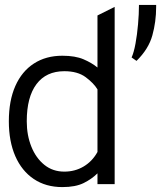

<svg xmlns="http://www.w3.org/2000/svg" viewBox="-20 -750 656 782"><path d="M234 12Q166.5 12 117.5 -21Q68.5 -54 42.2 -114.2Q16 -174.5 16 -256Q16 -340 42.5 -399.8Q69 -459.5 118 -491.2Q167 -523 234 -523Q286.5 -523 320.2 -508.5Q354 -494 377 -475V-687L447 -722V0H377V-44Q354 -21 320.8 -4.5Q287.5 12 234 12ZM242 -51Q285.5 -51 320.8 -72Q356 -93 377 -131V-386Q361.5 -411.5 328.8 -435.8Q296 -460 242 -460Q168 -460 128.5 -407.2Q89 -354.5 89 -256Q89 -199 107.8 -152.5Q126.5 -106 160.8 -78.5Q195 -51 242 -51ZM536 -502 516 -516Q525 -535.5 531.8 -572Q538.5 -608.5 542.2 -650.8Q546 -693 546 -730H616V-722Q616 -661.5 600.5 -605.8Q585 -550 536 -502Z"/></svg>

Font: Overpass Mono Light Light
Style: Regular
Weight: 300
Monospace: yes
Version: Version 4.000